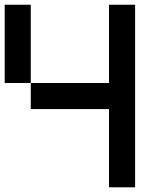

<svg xmlns="http://www.w3.org/2000/svg" viewBox="-20 -798 707 818"><path d="M111.1 -444.4H0V-777.8H111.1ZM444.4 -444.4V-777.8H555.6V0H444.4V-333.3H111.1V-444.4Z"/></svg>

Font: Pixeloid Sans
Style: Regular
Weight: 400
Designer: GGBotNet
Foundry: GGBotNet
Version: 0.5